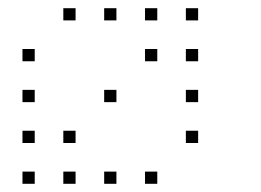

<svg xmlns="http://www.w3.org/2000/svg" viewBox="-20 -485 640 470"><path d="M136 -465Q135 -465 135 -465Q135 -465 135 -464V-436Q135 -435 135 -435Q135 -435 136 -435H164Q165 -435 165 -435Q165 -435 165 -436V-464Q165 -465 165 -465Q165 -465 164 -465ZM236 -465Q235 -465 235 -465Q235 -465 235 -464V-436Q235 -435 235 -435Q235 -435 236 -435H264Q265 -435 265 -435Q265 -435 265 -436V-464Q265 -465 265 -465Q265 -465 264 -465ZM336 -465Q335 -465 335 -465Q335 -465 335 -464V-436Q335 -435 335 -435Q335 -435 336 -435H364Q365 -435 365 -435Q365 -435 365 -436V-464Q365 -465 365 -465Q365 -465 364 -465ZM436 -465Q435 -465 435 -465Q435 -465 435 -464V-436Q435 -435 435 -435Q435 -435 436 -435H464Q465 -435 465 -435Q465 -435 465 -436V-464Q465 -465 465 -465Q465 -465 464 -465ZM36 -365Q35 -365 35 -365Q35 -365 35 -364V-336Q35 -335 35 -335Q35 -335 36 -335H64Q65 -335 65 -335Q65 -335 65 -336V-364Q65 -365 65 -365Q65 -365 64 -365ZM336 -365Q335 -365 335 -365Q335 -365 335 -364V-336Q335 -335 335 -335Q335 -335 336 -335H364Q365 -335 365 -335Q365 -335 365 -336V-364Q365 -365 365 -365Q365 -365 364 -365ZM436 -365Q435 -365 435 -365Q435 -365 435 -364V-336Q435 -335 435 -335Q435 -335 436 -335H464Q465 -335 465 -335Q465 -335 465 -336V-364Q465 -365 465 -365Q465 -365 464 -365ZM36 -265Q35 -265 35 -265Q35 -265 35 -264V-236Q35 -235 35 -235Q35 -235 36 -235H64Q65 -235 65 -235Q65 -235 65 -236V-264Q65 -265 65 -265Q65 -265 64 -265ZM236 -265Q235 -265 235 -265Q235 -265 235 -264V-236Q235 -235 235 -235Q235 -235 236 -235H264Q265 -235 265 -235Q265 -235 265 -236V-264Q265 -265 265 -265Q265 -265 264 -265ZM436 -265Q435 -265 435 -265Q435 -265 435 -264V-236Q435 -235 435 -235Q435 -235 436 -235H464Q465 -235 465 -235Q465 -235 465 -236V-264Q465 -265 465 -265Q465 -265 464 -265ZM36 -165Q35 -165 35 -165Q35 -165 35 -164V-136Q35 -135 35 -135Q35 -135 36 -135H64Q65 -135 65 -135Q65 -135 65 -136V-164Q65 -165 65 -165Q65 -165 64 -165ZM136 -165Q135 -165 135 -165Q135 -165 135 -164V-136Q135 -135 135 -135Q135 -135 136 -135H164Q165 -135 165 -135Q165 -135 165 -136V-164Q165 -165 165 -165Q165 -165 164 -165ZM436 -165Q435 -165 435 -165Q435 -165 435 -164V-136Q435 -135 435 -135Q435 -135 436 -135H464Q465 -135 465 -135Q465 -135 465 -136V-164Q465 -165 465 -165Q465 -165 464 -165ZM36 -65Q35 -65 35 -65Q35 -65 35 -64V-36Q35 -35 35 -35Q35 -35 36 -35H64Q65 -35 65 -35Q65 -35 65 -36V-64Q65 -65 65 -65Q65 -65 64 -65ZM136 -65Q135 -65 135 -65Q135 -65 135 -64V-36Q135 -35 135 -35Q135 -35 136 -35H164Q165 -35 165 -35Q165 -35 165 -36V-64Q165 -65 165 -65Q165 -65 164 -65ZM236 -65Q235 -65 235 -65Q235 -65 235 -64V-36Q235 -35 235 -35Q235 -35 236 -35H264Q265 -35 265 -35Q265 -35 265 -36V-64Q265 -65 265 -65Q265 -65 264 -65ZM336 -65Q335 -65 335 -65Q335 -65 335 -64V-36Q335 -35 335 -35Q335 -35 336 -35H364Q365 -35 365 -35Q365 -35 365 -36V-64Q365 -65 365 -65Q365 -65 364 -65Z"/></svg>

Font: Doto Black Thin
Style: Regular
Weight: 250
Monospace: yes
Version: Version 1.000